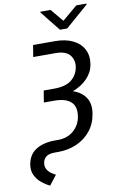

<svg xmlns="http://www.w3.org/2000/svg" viewBox="-118 -982 790 1263"><g transform="rotate(-10 277.0 -350.0)"><path d="M160.5 -711.6H308.2Q375.7 -711.6 424.7 -688.2Q473.7 -664.8 496.8 -621.4Q519.9 -578.1 509.9 -518.5Q501.4 -468.8 463.1 -428.8Q424.7 -388.8 365.8 -366.8Q424.7 -346.9 451.3 -304.5Q478 -262.1 467.3 -198.9Q456.7 -132.8 418.9 -86.1Q381 -39.4 324.4 -14.7Q267.8 9.9 200.3 9.9H176.1Q138.8 9.9 120 25.2Q101.2 40.5 98 63.9Q93.8 90.2 104.4 108.1Q115.1 126.1 131.4 137.3Q147.7 148.4 160.5 154.8L110.8 218.8Q81.7 205.3 55.2 183.2Q28.8 161.2 14 130.3Q-0.7 99.4 5.7 59.7Q17.4 -7.5 67.5 -37.8Q117.5 -68.2 193.2 -68.2H213.1Q277 -68.2 318.9 -105.1Q360.8 -142 369.3 -197.4Q380 -262.4 345 -294.6Q310 -326.7 234.4 -326.7H164.8L168 -345.2H167.6L177.6 -404.8H247.2Q324.9 -404.8 364.2 -436.8Q403.4 -468.8 411.9 -519.9Q419.4 -566.8 392 -600.1Q364.7 -633.5 295.5 -633.5H147.7ZM313.9 -919 384.9 -833.8 485.8 -919H554V-913.4L400.6 -779.8H352.3L245.7 -913.4V-919Z"/></g></svg>

Font: Inter UI
Style: Italic
Weight: 400
Italic angle: -9.39999°
Designer: Rasmus Andersson
Foundry: rsms
Version: 3.2;8d6f07862